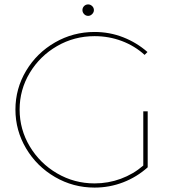

<svg xmlns="http://www.w3.org/2000/svg" viewBox="-20 -848 800 871"><path d="M650 -343V-89Q601 -45 539 -21Q477 3 409 3Q312 3 229.5 -45Q147 -93 98.5 -174.5Q50 -256 50 -351Q50 -446 98.5 -527Q147 -608 229.5 -655.5Q312 -703 409 -703Q477 -703 538.5 -679Q600 -655 649 -612L636 -599Q591 -640 532.5 -662Q474 -684 409 -684Q317 -684 239 -639Q161 -594 115 -517.5Q69 -441 69 -351Q69 -261 115 -184Q161 -107 239 -61.5Q317 -16 409 -16Q471 -16 528 -37Q585 -58 630 -97V-343ZM406 -802Q406 -792 398 -784Q390 -776 380 -776Q369 -776 361.5 -784Q354 -792 354 -802Q354 -813 361.5 -820.5Q369 -828 380 -828Q390 -828 398 -820.5Q406 -813 406 -802Z"/></svg>

Font: Montserrat-Arabic Thin
Style: Regular
Weight: 250
Designer: Mohamed Gaber
Foundry: Kief Type Foundry
Version: Version 5.008